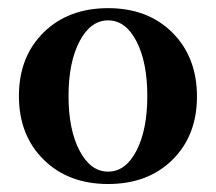

<svg xmlns="http://www.w3.org/2000/svg" viewBox="-20 -445 535 476"><path d="M468.3 -205.6Q468.3 -108.9 407.5 -48.8Q346.7 11.2 248 11.2Q149.4 11.2 88.1 -49.3Q26.9 -109.9 26.9 -207Q26.9 -304.2 88.1 -364.5Q149.4 -424.8 248 -424.8Q346.7 -424.8 407.5 -364Q468.3 -303.2 468.3 -205.6ZM177.2 -71.5Q204.6 -19.5 248 -19.5Q291.5 -19.5 318.4 -71.5Q345.2 -123.5 345.2 -207Q345.2 -290.5 318.4 -342.5Q291.5 -394.5 248 -394.5Q204.6 -394.5 177.2 -342.5Q149.9 -290.5 149.9 -207Q149.9 -123.5 177.2 -71.5Z"/></svg>

Font: Elstob 18pt SemiBold
Style: Regular
Weight: 600
Designer: Peter S. Baker
Version: Version 1.015